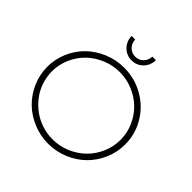

<svg xmlns="http://www.w3.org/2000/svg" viewBox="-223 -1072 1263 1263"><g transform="rotate(45 408.0 -441.0)"><path d="M328.1 -886.2Q329.6 -851.6 352.3 -828.9Q375 -806.2 408.2 -806.2Q440.9 -806.2 463.6 -828.9Q486.3 -851.6 487.8 -886.2H521Q519.5 -836.4 487.3 -804.2Q455.1 -772 408.2 -772Q361.3 -772 328.9 -804.2Q296.4 -836.4 294.9 -886.2ZM408.2 -704.1Q506.8 -704.1 590.1 -656.7Q673.3 -609.4 721.7 -528.1Q770 -446.8 770 -351.1Q770 -278.8 741.5 -213.1Q712.9 -147.5 664.6 -99.9Q616.2 -52.2 549.1 -24.2Q481.9 3.9 408.2 3.9Q334.5 3.9 267.3 -24.2Q200.2 -52.2 151.6 -99.9Q103 -147.5 74.5 -213.1Q45.9 -278.8 45.9 -351.1Q45.9 -422.9 74.5 -488.3Q103 -553.7 151.6 -600.8Q200.2 -647.9 267.3 -676Q334.5 -704.1 408.2 -704.1ZM88.9 -351.1Q88.9 -300.3 105.2 -252.2Q121.6 -204.1 151.1 -165.5Q180.7 -127 220 -97.9Q259.3 -68.8 307.9 -53Q356.4 -37.1 408.2 -37.1Q472.7 -37.1 531.5 -62Q590.3 -86.9 633.3 -128.9Q676.3 -170.9 701.7 -229.2Q727.1 -287.6 727.1 -351.1Q727.1 -414.6 701.7 -472.2Q676.3 -529.8 633.3 -571.8Q590.3 -613.8 531.5 -638.4Q472.7 -663.1 408.2 -663.1Q343.8 -663.1 284.7 -638.2Q225.6 -613.3 182.6 -571.5Q139.6 -529.8 114.3 -472.2Q88.9 -414.6 88.9 -351.1Z"/></g></svg>

Font: Montserrat-Arabic ExtraLight
Style: Regular
Weight: 275
Designer: Mohamed Gaber
Foundry: Kief Type Foundry
Version: Version 5.008;PS 005.008;hotconv 1.0.88;makeotf.lib2.5.64775